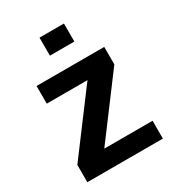

<svg xmlns="http://www.w3.org/2000/svg" viewBox="-175 -829 850 933"><g transform="rotate(-30 250.0 -362.5)"><path d="M463.9 -100.1V0H40V-97.2L288.6 -429.2H60.1V-528.3H439.9V-430.2L192.9 -100.1ZM327.1 -724.6V-623.5H189.9V-724.6Z"/></g></svg>

Font: Arimo
Style: Bold
Weight: 700
Designer: Steve Matteson
Foundry: Monotype Imaging Inc.
Version: Version 1.33